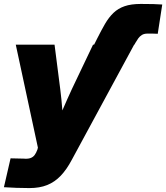

<svg xmlns="http://www.w3.org/2000/svg" viewBox="-37 -749 843 974"><path d="M440.4 -522.5 454.6 -550.8Q476.6 -594.7 495.8 -627.9Q515.1 -661.1 538.6 -683.6Q562 -706.1 595 -717.5Q627.9 -729 677.2 -729Q713.4 -729 741.2 -728.3Q769 -727.5 786.1 -726.1L763.2 -577.6Q752.9 -578.1 740.7 -578.4Q728.5 -578.6 711.9 -578.6Q694.3 -578.6 683.1 -571.8Q671.9 -564.9 664.3 -554.2Q656.7 -543.5 649.4 -530.8L645 -522.5ZM-17.1 200.7 16.6 54.2 82.5 55.7Q103.5 57.6 116.7 53.2Q129.9 48.8 138.2 38.1Q146.5 27.3 152.8 9.8L155.3 0L43 -522.5H239.7L268.6 -296.9Q275.4 -243.7 279.3 -189.9Q283.2 -136.2 287.1 -80.1H234.9Q256.8 -136.2 280 -190.2Q303.2 -244.1 327.6 -296.9L435.1 -522.5H643.6L327.1 62Q301.3 110.8 271 142.6Q240.7 174.3 202.4 189.7Q164.1 205.1 112.3 205.1Q80.1 205.1 46.4 203.9Q12.7 202.6 -17.1 200.7Z"/></svg>

Font: Inter 28pt Black
Style: Italic
Weight: 900
Italic angle: -9.3988°
Designer: Rasmus Andersson
Foundry: rsms
Version: Version 4.001;git-66647c0bb